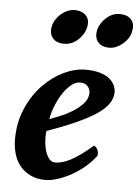

<svg xmlns="http://www.w3.org/2000/svg" viewBox="-51 -716 559 769"><g transform="rotate(5 228.5 -332.0)"><path d="M148 -184Q146 -176 146 -156Q146 -136 150.5 -115Q155 -94 165.5 -77.5Q176 -61 194 -61Q220 -61 254.5 -78.5Q289 -96 343 -142Q354 -136 358 -125Q362 -114 360 -103Q343 -80 319 -59Q295 -38 267.5 -22.5Q240 -7 212 2.5Q184 12 161 12Q125 12 99 -1Q73 -14 56.5 -35Q40 -56 32.5 -83.5Q25 -111 25 -140Q25 -208 49.5 -264Q74 -320 112 -359.5Q150 -399 195 -420.5Q240 -442 281 -442Q318 -442 342 -434.5Q366 -427 380 -415Q394 -403 400 -389Q406 -375 406 -362Q406 -313 342.5 -271.5Q279 -230 148 -184ZM265 -389Q247 -389 229 -374Q211 -359 196 -336Q181 -313 170 -285Q159 -257 155 -232Q168 -237 193.5 -247Q219 -257 244 -272Q269 -287 287.5 -307Q306 -327 306 -351Q306 -365 296 -377Q286 -389 265 -389ZM133 -606Q136 -619 144.5 -632Q153 -645 164.5 -654.5Q176 -664 189.5 -670Q203 -676 218 -676Q249 -676 265 -658Q281 -640 273 -608Q266 -581 242 -559.5Q218 -538 187 -538Q156 -538 141 -556.5Q126 -575 133 -606ZM315 -606Q322 -633 346 -654.5Q370 -676 399 -676Q431 -676 446.5 -658Q462 -640 454 -608Q451 -594 442.5 -581.5Q434 -569 422.5 -559.5Q411 -550 397.5 -544Q384 -538 369 -538Q338 -538 323 -556.5Q308 -575 315 -606Z"/></g></svg>

Font: Lusitana
Style: Bold Italic
Weight: 700
Designer: Ana Paula Megda
Foundry: Ana Paula Megda
Version: Version 1.000; ttfautohint (v1.1) -l 8 -r 50 -G 200 -x 14 -D